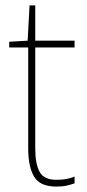

<svg xmlns="http://www.w3.org/2000/svg" viewBox="-20 -678 319 708"><path d="M188 -15Q209 -15 225.5 -18Q242 -21 255 -27V-2Q241 3 225.5 6.5Q210 10 188 10Q127 10 105.5 -27Q84 -64 84 -130V-503H14V-524L82 -528L89 -658H110V-528H255V-503H110V-130Q110 -74 126 -44.5Q142 -15 188 -15Z"/></svg>

Font: Noto Sans Kannada SemiCondensed Thin
Style: Regular
Weight: 100
Width: 4
Designer: Jelle Bosma - Monotype Design Team
Foundry: Monotype Imaging Inc.
Version: Version 2.005; ttfautohint (v1.8.4.7-5d5b)